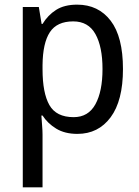

<svg xmlns="http://www.w3.org/2000/svg" viewBox="-20 -659 599 826"><path d="M312 -639Q403 -639 456 -570Q509 -501 509 -362Q509 -226 456 -154.5Q403 -83 313 -83Q259 -83 222 -105.5Q185 -128 163 -162H158Q159 -144 161 -121Q163 -98 163 -80V147H78V-629H147L159 -556H163Q186 -594 221.5 -616.5Q257 -639 312 -639ZM295 -567Q225 -567 194.5 -520.5Q164 -474 163 -379V-361Q163 -259 192.5 -207Q222 -155 297 -155Q360 -155 390.5 -210.5Q421 -266 421 -362Q421 -458 390.5 -512.5Q360 -567 295 -567Z"/></svg>

Font: Noto Sans Telugu UI SemiCondensed
Style: Regular
Weight: 400
Width: 4
Designer: Jelle Bosma - Monotype Design Team
Foundry: Monotype Imaging Inc.
Version: Version 2.005; ttfautohint (v1.8.4.7-5d5b)